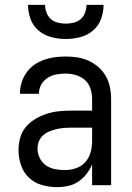

<svg xmlns="http://www.w3.org/2000/svg" viewBox="-20 -760 540 788"><path d="M214 8Q183 8 152.5 -0.5Q122 -9 99.5 -30Q77 -51 66.5 -81.5Q56 -112 56 -143Q56 -168 62.5 -193Q69 -218 85 -237.5Q101 -257 123 -270.5Q145 -284 169 -292Q193 -300 218 -303Q243 -306 269 -306H358V-355Q358 -376 351 -397Q344 -418 328 -432Q312 -446 291 -452Q270 -458 249 -458Q230 -458 211 -454.5Q192 -451 175.5 -440.5Q159 -430 149.5 -413Q140 -396 140 -377V-375H62V-378Q62 -401 69 -422.5Q76 -444 89 -462.5Q102 -481 120.5 -494Q139 -507 160.5 -514.5Q182 -522 204 -525Q226 -528 249 -528Q273 -528 297 -524.5Q321 -521 343 -511Q365 -501 383.5 -485Q402 -469 414 -448Q426 -427 431 -403Q436 -379 436 -355V0H358V-86Q350 -65 335.5 -46.5Q321 -28 302 -15Q283 -2 260 3Q237 8 214 8ZM246 -62Q269 -62 291.5 -69.5Q314 -77 329.5 -94Q345 -111 351.5 -134Q358 -157 358 -180V-236H269Q254 -236 239 -234.5Q224 -233 209.5 -229.5Q195 -226 181 -220Q167 -214 156 -204Q145 -194 139.5 -179.5Q134 -165 134 -150Q134 -130 143 -111.5Q152 -93 168.5 -81.5Q185 -70 205 -66Q225 -62 246 -62ZM250 -600Q220 -600 191 -607.5Q162 -615 139 -634Q116 -653 105.5 -681.5Q95 -710 95 -740H165Q165 -724 171 -708Q177 -692 189 -681.5Q201 -671 217.5 -667Q234 -663 250 -663Q266 -663 282.5 -667Q299 -671 311 -681.5Q323 -692 329 -708Q335 -724 335 -740H405Q405 -710 394.5 -681.5Q384 -653 361 -634Q338 -615 309 -607.5Q280 -600 250 -600Z"/></svg>

Font: Iosevka Term Curly
Style: Regular
Weight: 400
Designer: Belleve Invis
Foundry: Belleve Invis
Version: Version 32.3.0